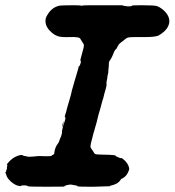

<svg xmlns="http://www.w3.org/2000/svg" viewBox="-24 -676 664 730"><path d="M214 -204Q217 -215 217.5 -214.5Q218 -214 217 -209Q216 -199 212 -193L211 -191Q211 -191 214 -204ZM400 -656H441L446 -654Q451 -653 460 -652Q478 -651 478 -655Q478 -656 518 -656Q562 -656 572 -653Q584 -649 597 -638Q613 -624 618 -608Q621 -598 619.5 -589Q618 -580 612 -570Q608 -564 601 -557Q591 -548 579 -541Q566 -535 525 -535Q504 -535 486 -535Q467 -535 461.5 -533Q456 -531 448 -524Q444 -520 439 -517Q431 -511 428.5 -508Q426 -505 422 -497Q419 -490 418 -490Q417 -490 414 -486Q412 -483 412 -483Q412 -483 411 -481Q408 -476 408 -474Q408 -473 407.5 -473Q407 -473 404 -465Q401 -457 397.5 -452Q394 -447 392 -443.5Q390 -440 390 -436Q390 -423 388 -409Q388 -403 387.5 -399.5Q387 -396 385.5 -390.5Q384 -385 384 -380.5Q384 -376 382 -370Q380 -360 381 -356Q382 -352 378 -338Q375 -329 372.5 -319Q370 -309 369 -304Q366 -296 361 -277Q359 -268 357 -262Q352 -245 350 -238Q349 -234 348 -229.5Q347 -225 346 -221.5Q345 -218 344 -213Q339 -197 336 -185Q335 -181 333.5 -176Q332 -171 330.5 -166Q329 -161 326 -148Q320 -127 320 -120Q320 -113 326 -107Q328 -104 330 -101Q334 -93 337 -91Q341 -88 368 -88Q381 -88 390 -87.5Q399 -87 404.5 -86.5Q410 -86 413 -85.5Q416 -85 415 -85Q415 -82 421 -80Q423 -79 423 -79L428 -77Q428 -77 433 -75H438Q439 -75 442 -73Q464 -56 467 -36V-31L465 -26Q464 -23 462 -19Q455 -5 442 2Q437 4 436.5 4.5Q436 5 433 10Q427 18 418 22.5Q409 27 400 29Q394 30 394 31Q394 31 395 32L333 34H332H331H330H329Q279 34 274 33L269 32H270L271 31L269 30Q268 30 263.5 29Q259 28 253 27Q245 25 240 26Q236 27 230 28Q221 31 221 31Q221 32 221.5 32.5Q222 33 218.5 33.5Q215 34 152 34Q83 34 82 32Q81 31 79 30Q71 28 63 29Q56 29 56 31Q55 32 51.5 31.5Q48 31 42.5 29.5Q37 28 34 26Q23 20 17 14Q7 5 2 -5Q-1 -12 -3 -19Q-4 -22 -4 -23L-3 -22Q-1 -22 -0.5 -24.5Q0 -27 0 -29Q0 -31 1 -31Q2 -31 2.5 -35Q3 -39 2 -40Q2 -40 3 -43Q5 -49 3 -49Q-1 -50 16 -67Q35 -84 57 -87L63 -86H62Q62 -85 64.5 -84Q67 -83 69 -83H71L83 -80Q100 -80 115 -82Q123 -83 134 -82.5Q145 -82 147.5 -82Q150 -82 158.5 -82Q167 -82 167 -82.5Q167 -83 168 -83Q174 -83 174 -86Q174 -87 176 -87Q180 -88 182 -91Q182 -93 183 -99Q186 -117 196 -130Q199 -133 201.5 -140.5Q204 -148 204 -148.5Q204 -149 205 -150Q206 -151 208 -157Q212 -170 212 -173V-175H211Q215 -191 216 -197Q217 -202 221 -212Q225 -224 225 -228Q224 -230 223 -231L222 -232L224 -240Q227 -248 228 -252.5Q229 -257 230.5 -263Q232 -269 234 -275.5Q236 -282 238.5 -290.5Q241 -299 244.5 -311.5Q248 -324 249 -331Q257 -359 259 -366Q275 -418 275 -423Q275 -423 277 -424Q280 -427 282.5 -435.5Q285 -444 282 -446H281L284 -458Q295 -496 295 -503Q295 -509 289 -516Q286 -520 283.5 -525Q281 -530 278.5 -531.5Q276 -533 271 -534Q259 -536 239 -535Q211 -534 197 -538Q185 -542 174 -551Q150 -571 149 -594Q148 -607 156 -619Q172 -647 200 -654Q210 -656 249 -656Q282 -656 283 -655Q285 -653 290 -655Q292 -656 326 -656Q360 -656 400 -656Z"/></svg>

Font: TT2020 Style B
Style: Italic
Weight: 400
Italic angle: -15°
Version: Version 0.2.000